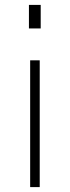

<svg xmlns="http://www.w3.org/2000/svg" viewBox="-20 -763 284 783"><path d="M146 -743H98V-647H146ZM142 -517H103V0H142Z"/></svg>

Font: United Sans Thin
Style: Regular
Weight: 100
Designer: Pablo Impallari, Rodrigo Fuenzalida (Modified by Dan O. Williams)
Version: Version 1.000;PS 001.000;hotconv 1.0.88;makeotf.lib2.5.64775